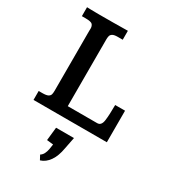

<svg xmlns="http://www.w3.org/2000/svg" viewBox="-220 -739 1003 1135"><g transform="rotate(30 281.0 -171.5)"><path d="M30.3 0V-61H54.7Q83 -61 94.7 -67.6Q106.4 -74.2 108.9 -85.2Q111.3 -96.2 111.3 -109.9V-517.6Q111.3 -521.5 111.6 -525.6Q111.8 -529.8 111.8 -534.2Q111.8 -550.8 102.8 -561.3Q93.8 -571.8 54.7 -571.8H30.3V-632.8Q39.6 -632.3 54.4 -632.1Q69.3 -631.8 86.2 -631.6Q103 -631.3 116.2 -631.3Q163.1 -631.3 209.2 -631.6Q255.4 -631.8 309.1 -632.8V-571.8H275.4Q250.5 -571.8 239.7 -564.9Q229 -558.1 226.6 -547.9Q224.1 -537.6 224.1 -525.4V-69.3H424.8Q452.6 -69.3 458 -107.7Q463.4 -146 463.4 -215.3H530.8V0ZM241.7 290.5 225.6 260.3Q239.3 251.5 246.3 237.3Q253.4 223.1 256.8 205.8Q260.3 188.5 262.2 170.4L218.3 165.5L228 75.7H350.1L334.5 154.8Q324.7 211.4 300.8 245.6Q276.9 279.8 241.7 290.5Z"/></g></svg>

Font: Kameron Medium
Style: Regular
Weight: 500
Designer: Vernon Adams
Foundry: Vernon Adams
Version: Version 1.100